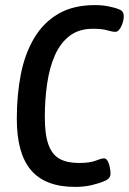

<svg xmlns="http://www.w3.org/2000/svg" viewBox="-20 -727 506 754"><path d="M275 7Q158 7 102 -58.5Q46 -124 46 -260Q46 -355 62 -436Q78 -517 114.5 -578Q151 -639 209.5 -673Q268 -707 353 -707Q381 -707 406.5 -702Q432 -697 448 -690Q466 -684 466 -663Q466 -644 456 -623Q446 -602 433 -602Q421 -602 401 -608Q381 -614 345 -614Q289 -614 252.5 -585.5Q216 -557 195 -508.5Q174 -460 165 -397.5Q156 -335 156 -267Q156 -198 170.5 -158.5Q185 -119 214.5 -103Q244 -87 290 -87Q333 -87 355.5 -96Q378 -105 388 -105Q401 -105 407.5 -84Q414 -63 414 -45Q414 -25 390 -16Q370 -7 340 0Q310 7 275 7Z"/></svg>

Font: Asap Condensed Condensed Medium
Style: Italic
Weight: 500
Width: 3
Italic angle: -6°
Designer: Pablo Cosgaya
Foundry: Omnibus-Type
Version: Version 3.001; ttfautohint (v1.8.4.7-5d5b)